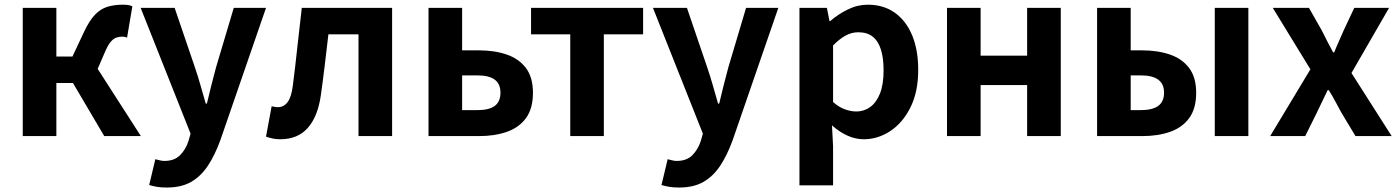

<svg xmlns="http://www.w3.org/2000/svg" viewBox="-20 -594 6110 838"><path d="M79.3 0V-559.8H226V-347.2H296.2L347.1 -455.6Q370.5 -504.9 394.7 -530Q419 -555.2 448.8 -564.4Q478.6 -573.5 516 -573.5Q527.6 -573.5 538.4 -572.2Q549.2 -570.8 557.7 -566.4L534.6 -429.8Q529.9 -431.8 524.9 -433Q520 -434.1 514 -434.1Q500 -434.1 487.7 -429.8Q475.5 -425.5 464 -412.4Q452.4 -399.4 440.3 -372.1L406.3 -293.4L594.9 0H435L298.4 -231.7H226V0Z M707.8 224.5Q683.1 224.5 665.2 221.5Q647.3 218.5 631.1 213.5L658 100.9Q666 102.6 676.5 105.5Q686.9 108.4 697.3 108.4Q740.3 108.4 765 84.2Q789.6 60 802.2 22.8L811.8 -10.6L593.8 -559.8H742.2L830.7 -300Q843.7 -262.1 855 -222.2Q866.2 -182.3 878 -141.9H883Q892.1 -181.5 902.4 -221.4Q912.7 -261.3 922.9 -300L1000.3 -559.8H1141.1L942 17.1Q918.1 83 887.3 129.4Q856.5 175.8 813.7 200.2Q771 224.5 707.8 224.5Z M1203.5 13.8Q1185.3 13.8 1170.6 10.7Q1156 7.7 1141 2.3L1165.6 -130.2Q1172.1 -129.2 1178.7 -127.7Q1185.3 -126.2 1193 -126.2Q1218.2 -126.2 1234.8 -147.7Q1251.4 -169.2 1257.9 -218.9Q1268.9 -303.9 1277.9 -389.5Q1287 -475 1297.2 -559.8H1691.4V0H1544.7V-444.1H1413.3Q1405.7 -377.8 1397.7 -311.5Q1389.8 -245.1 1380.4 -178.6Q1367.2 -85.4 1323.4 -35.8Q1279.5 13.8 1203.5 13.8Z M1850.3 0V-559.8H1997V-374.2H2071.1Q2138.5 -374.2 2191.8 -355.9Q2245 -337.6 2275.6 -297Q2306.1 -256.4 2306.1 -189Q2306.1 -120 2275.6 -78.4Q2245 -36.8 2191.8 -18.4Q2138.5 0 2071.1 0ZM1997 -113.3H2062.4Q2114.9 -113.3 2139.6 -131.9Q2164.3 -150.5 2164.3 -189.8Q2164.3 -227.5 2139.6 -246.2Q2114.9 -265 2062.4 -265H1997Z M2468.9 0V-444.1H2297.8V-559.8H2786.9V-444.1H2615.5V0Z M2943.8 224.5Q2919.1 224.5 2901.2 221.5Q2883.3 218.5 2867.1 213.5L2894 100.9Q2902 102.6 2912.5 105.5Q2922.9 108.4 2933.3 108.4Q2976.3 108.4 3001 84.2Q3025.6 60 3038.2 22.8L3047.8 -10.6L2829.8 -559.8H2978.2L3066.7 -300Q3079.7 -262.1 3091 -222.2Q3102.2 -182.3 3114 -141.9H3119Q3128.1 -181.5 3138.4 -221.4Q3148.7 -261.3 3158.9 -300L3236.3 -559.8H3377.1L3178 17.1Q3154.1 83 3123.3 129.4Q3092.5 175.8 3049.7 200.2Q3007 224.5 2943.8 224.5Z M3469.3 214.9V-559.8H3589L3600.4 -501.9H3603.2Q3638.3 -532.1 3680.5 -552.8Q3722.7 -573.5 3767.8 -573.5Q3836.7 -573.5 3886 -538.1Q3935.4 -502.6 3961.5 -439.1Q3987.6 -375.6 3987.6 -288.9Q3987.6 -192.9 3953.6 -125Q3919.5 -57.1 3865.3 -21.7Q3811.2 13.8 3749.7 13.8Q3713.5 13.8 3678.4 -2.2Q3643.2 -18.1 3611.3 -46.8L3616 44.4V214.9ZM3717.6 -107.4Q3751 -107.4 3778.1 -126.9Q3805.2 -146.4 3820.9 -186.2Q3836.5 -226.1 3836.5 -286.6Q3836.5 -340.3 3824.9 -377.5Q3813.2 -414.6 3789.1 -433.9Q3765.1 -453.2 3725.8 -453.2Q3697.5 -453.2 3671.2 -439Q3645 -424.9 3616 -395.7V-148.7Q3642.7 -125.3 3669 -116.3Q3695.2 -107.4 3717.6 -107.4Z M4113.3 0V-559.8H4260V-350.9H4463V-559.8H4609.8V0H4463V-222.8H4260V0Z M4768.3 0V-559.8H4915V-374.2H4965.5Q5033 -374.2 5086.4 -355.9Q5139.7 -337.6 5170.2 -297Q5200.8 -256.4 5200.8 -189Q5200.8 -120 5170.2 -78.4Q5139.7 -36.8 5086.4 -18.4Q5033 0 4965.5 0ZM4915 -113.3H4957.7Q5010.1 -113.3 5035.3 -131.9Q5060.6 -150.5 5060.6 -189.8Q5060.6 -227.5 5035.3 -246.2Q5010.1 -265 4957.7 -265H4915ZM5282 0V-559.8H5428.6V0Z M5523.8 0 5699.3 -291.4 5535.1 -559.8H5692.9L5749.1 -461.1Q5760.8 -436.8 5773.3 -413Q5785.9 -389.3 5798.5 -365.5H5803.3Q5812.6 -389.3 5823.4 -413Q5834.2 -436.8 5844.5 -461.1L5890.9 -559.8H6042.8L5878.6 -275.3L6054.1 0H5896.1L5834 -103.4Q5820.8 -127.6 5807.5 -152.5Q5794.3 -177.4 5779.6 -200.4H5774.6Q5763.3 -177.4 5751.7 -152.9Q5740.1 -128.4 5728 -103.4L5676.7 0Z"/></svg>

Font: Noto Sans SC Thin
Style: Regular
Weight: 100
Designer: Ryoko NISHIZUKA 西塚涼子 (kana, bopomofo & ideographs); Paul D. Hunt (Latin, Greek & Cyrillic); Sandoll Communications 산돌커뮤니
Foundry: Adobe
Version: Version 2.004-H2;hotconv 1.0.118;makeotfexe 2.5.65603